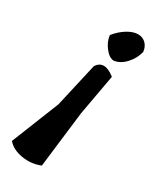

<svg xmlns="http://www.w3.org/2000/svg" viewBox="-234 -670 931 1110"><g transform="rotate(30 231.0 -115.0)"><path d="M418 -517Q407 -470 372.5 -432Q338 -394 296 -388Q266 -388 236.5 -425.5Q207 -463 202 -505Q233 -544 271.5 -567.5Q310 -591 342 -591Q374 -591 394.5 -570Q415 -549 418 -517ZM145 -10 212 -304Q253 -365 333 -302L284 -30L239 345Q179 369 115 358Q51 347 18 308Z"/></g></svg>

Font: Tillana
Style: Bold
Weight: 700
Designer: Lipi Raval (Devanagari, Latin), Jonny Pinhorn (Latin)
Foundry: Indian Type Foundry
Version: Version 2.002;PS 1.0;hotconv 1.0.79;makeotf.lib2.5.61930; tt